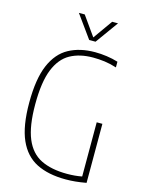

<svg xmlns="http://www.w3.org/2000/svg" viewBox="-138 -1024 829 1109"><g transform="rotate(15 276.5 -469.5)"><path d="M366 5Q262.5 5 192 -30.5Q121.5 -66 85.2 -147.8Q49 -229.5 49 -369Q49 -511.5 84.5 -594.5Q120 -677.5 185.8 -713.2Q251.5 -749 342 -749Q376 -749 412 -744Q448 -739 480 -729V-695Q442.5 -707 408 -711.5Q373.5 -716 339 -716Q259.5 -716 202.8 -684.8Q146 -653.5 115.5 -578Q85 -502.5 85 -369Q85 -239 116 -164.5Q147 -90 209.5 -59Q272 -28 366 -28Q414 -28 455 -36V-360H489V-7Q452.5 -0.5 424 2.2Q395.5 5 366 5ZM290 -808 192 -944H227L309 -828.5L391 -944H426L328 -808Z"/></g></svg>

Font: Encode Sans Condensed Thin
Style: Regular
Weight: 100
Width: 3
Designer: Multiple Designers
Foundry: Impallari Type
Version: Version 3.000; ttfautohint (v1.8.3) -l 8 -r 50 -G 200 -x 14 